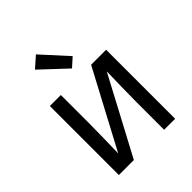

<svg xmlns="http://www.w3.org/2000/svg" viewBox="-212 -895 1023 1023"><g transform="rotate(-45 300.0 -383.5)"><path d="M88 0V-520H171V-312Q171 -255 169.5 -198Q168 -141 167 -84L399 -520H512V0H429V-208Q429 -265 430.5 -322Q432 -379 433 -436L201 0ZM313 -578 169 -713 230 -767 362 -622Z"/></g></svg>

Font: Nova
Style: Regular
Weight: 400
Monospace: yes
Designer: Belleve Invis
Foundry: Belleve Invis
Version: Version 24.1.4; ttfautohint (v1.8.4)